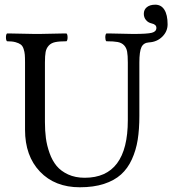

<svg xmlns="http://www.w3.org/2000/svg" viewBox="-20 -790 736 820"><path d="M616.2 -608.9Q593.3 -607.4 584.2 -588.9Q575.2 -570.3 575.2 -522.9V-294.9Q575.2 -237.8 568.1 -193.1Q561 -148.4 543.2 -109.4Q525.4 -70.3 496.8 -44.7Q468.3 -19 424.1 -4.6Q379.9 9.8 320.8 9.8Q214.4 9.8 150.6 -57.1Q86.9 -124 86.9 -235.8V-522.9Q86.9 -544.4 85.9 -556.4Q85 -568.4 80.8 -581.1Q76.7 -593.8 68.6 -599.9Q60.5 -606 46.1 -609.9Q31.7 -613.8 9.8 -613.8Q5.4 -618.2 5.4 -630.4Q5.4 -642.6 9.8 -647H27.8Q104 -645 128.9 -645H147.9Q177.7 -645 246.1 -647H264.2Q268.6 -642.6 268.6 -630.4Q268.6 -618.2 264.2 -613.8Q233.4 -613.8 215.8 -610.1Q198.2 -606.4 188 -595Q177.7 -583.5 174.8 -567.6Q171.9 -551.8 171.9 -522.9V-269Q171.9 -231.9 176 -200.2Q180.2 -168.5 191.7 -136.2Q203.1 -104 221.7 -81.5Q240.2 -59.1 271 -44.9Q301.8 -30.8 341.8 -30.8Q525.9 -30.8 525.9 -276.9V-522.9Q525.9 -553.2 522.9 -569.6Q520 -585.9 509.8 -596.7Q499.5 -607.4 482.4 -610.6Q465.3 -613.8 434.1 -613.8Q429.7 -618.2 429.7 -630.4Q429.7 -642.6 434.1 -647H454.1Q526.4 -645 548.8 -645Q609.4 -645 628.7 -650.1Q647.9 -655.3 647.9 -670.9Q647.9 -685.5 627.9 -689.9Q612.3 -693.4 603.3 -704.6Q594.2 -715.8 594.2 -731Q594.2 -749 607.4 -759.5Q620.6 -770 643.1 -770Q668.5 -770 682.1 -748.3Q695.8 -726.6 695.8 -686Q695.8 -655.8 673.1 -633.3Q650.4 -610.8 616.2 -608.9Z"/></svg>

Font: Common Serif
Style: Regular
Weight: 400
Designer: Philipp H. Poll, Khaled Hosny
Foundry: Stefan Peev, Context Ltd.
Version: Version 1.026